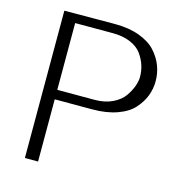

<svg xmlns="http://www.w3.org/2000/svg" viewBox="-107 -807 829 900"><g transform="rotate(15 308.0 -357.0)"><path d="M159 -671V-347H341Q390 -347 427 -365Q464 -383 482.5 -410Q501 -437 509.5 -461.5Q518 -486 518 -505Q518 -534 509.5 -561Q501 -588 482.5 -614Q464 -640 427.5 -655.5Q391 -671 341 -671ZM95 -714 341 -715Q409 -715 460 -696Q511 -677 539 -646Q567 -615 580.5 -579.5Q594 -544 594 -505Q594 -468 581 -434Q568 -400 540.5 -369Q513 -338 461.5 -319.5Q410 -301 341 -301H159V1H95Z"/></g></svg>

Font: Afta sans
Style: Regular
Weight: 400
Designer: par.qink
Foundry: Oriol Esparraguera Font
Version: Version 1.000